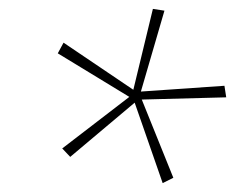

<svg xmlns="http://www.w3.org/2000/svg" viewBox="-20 -748 529 432"><path d="M346 -336 283 -517 138 -395 120 -414 271 -530 110 -628 123 -652 280 -546 324 -728 350 -724 297 -542 485 -555 489 -529 299 -524 370 -348Z"/></svg>

Font: Ysabeau Infant Thin
Style: Italic
Weight: 250
Italic angle: -12°
Designer: Christian Thalmann (Catharsis Fonts)
Version: Version 2.001;gftools[0.9.30]; featfreeze: ss01,ss02,lnum